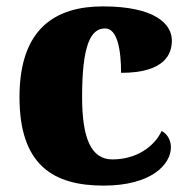

<svg xmlns="http://www.w3.org/2000/svg" viewBox="-20 -571 593 601"><path d="M304 10C455 10 515 -57 515 -110C515 -128 507 -150 486 -161C463 -112 407 -72 332 -72C265 -72 237 -138 237 -268C237 -433 265 -482 309 -482C347 -482 359 -416 359 -343C497 -343 518 -403 518 -444C518 -496 465 -551 302 -551C156 -551 41 -484 41 -267C41 -55 146 10 304 10Z"/></svg>

Font: Noto Serif Gurmukhi Black
Style: Regular
Weight: 900
Designer: Vaibhav Singh and the Monotype Design Team
Foundry: Monotype Imaging Inc.
Version: Version 2.004